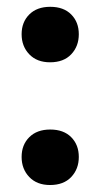

<svg xmlns="http://www.w3.org/2000/svg" viewBox="-20 -531 295 564"><path d="M127 -348Q88.5 -348 66 -371.5Q43.5 -395 43.5 -430.5Q43.5 -466 66 -488.5Q88.5 -511 127.5 -511Q167 -511 189.2 -488.5Q211.5 -466 211.5 -430.5Q211.5 -395 189.2 -371.5Q167 -348 127 -348ZM127 12.5Q88.5 12.5 66 -11Q43.5 -34.5 43.5 -70Q43.5 -105.5 66 -128Q88.5 -150.5 127.5 -150.5Q167 -150.5 189.2 -128Q211.5 -105.5 211.5 -70Q211.5 -34.5 189.2 -11Q167 12.5 127 12.5Z"/></svg>

Font: Heraclito SemiBold
Style: Regular
Weight: 600
Designer: Kostas Bartsokas (font) & Cristiano Sobral (main changes)
Foundry: Kostas Bartsokas (font) & Cristiano Sobral (main changes)
Version: Version 1.00;July 8, 2020;FontCreator 13.0.0.2655 64-bit